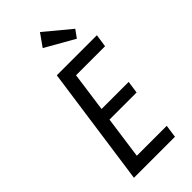

<svg xmlns="http://www.w3.org/2000/svg" viewBox="-283 -978 1039 1039"><g transform="rotate(-45 236.0 -458.5)"><path d="M68.6 0H382.4L392.9 -73.4H163.9L197.7 -316.3H405.1L415.3 -387.1H207.9L239.3 -613.9H461.4L472.3 -687.3H165.6ZM414.3 -794.7 266.7 -917.3 215.7 -845.4 382.3 -750.6Z"/></g></svg>

Font: Secuela ExtLt
Style: Italic
Weight: 200
Italic angle: -8°
Designer: Fernando Haro
Foundry: deFharo
Version: Version 1.704